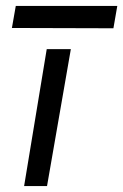

<svg xmlns="http://www.w3.org/2000/svg" viewBox="-20 -625 414 645"><path d="M218 -460 138 0H61L137 -460ZM33 -605H374L361 -530L20 -531Z"/></svg>

Font: Jost
Style: Italic
Weight: 400
Italic angle: -5°
Version: Version 3.710